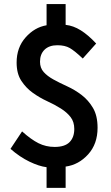

<svg xmlns="http://www.w3.org/2000/svg" viewBox="-20 -784 537 930"><path d="M380.9 -500.5Q341.8 -537.6 318.1 -551.3Q294.4 -564.9 257.8 -564.9Q218.3 -564.9 196 -543.5Q173.8 -522 173.8 -484.9Q173.8 -455.1 191.4 -435.3Q209 -415.5 238.5 -399.2Q268.1 -382.8 305.2 -366Q342.3 -349.1 375.2 -324Q408.2 -298.8 430.4 -261.2Q452.6 -223.6 452.6 -165Q452.6 -86.9 407 -36.4Q361.3 14.2 297.9 22.9V126H205.6V25.9Q169.4 21.5 122.3 -1.2Q75.2 -23.9 30.8 -63L86.9 -147.5Q130.4 -108.4 166.5 -90.3Q202.6 -72.3 244.6 -72.3Q293.9 -72.3 316.9 -95.5Q339.8 -118.7 339.8 -159.2Q339.8 -193.8 322 -216.8Q304.2 -239.7 274.9 -258.3Q245.6 -276.9 208.5 -293.9Q171.4 -311 138.7 -334.5Q106 -357.9 83.3 -392.6Q60.5 -427.2 60.5 -481Q60.5 -553.7 104 -602.8Q147.5 -651.9 205.6 -661.6V-764.2H297.9V-663.6Q335 -659.7 371.1 -637.2Q407.2 -614.7 445.8 -573.2Z"/></svg>

Font: Pyidaungsu Book
Style: Bold
Weight: 700
Designer: Sun Tun
Foundry: MCF
Version: Version 1.008;February 27, 2020;FontCreator 11.0.0.2408 32-b